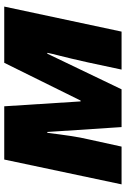

<svg xmlns="http://www.w3.org/2000/svg" viewBox="136 -729 593 905"><g transform="rotate(-90 432.5 -276.5)"><path d="M16 0H194L228 -155C240 -204 249 -271 259 -350H263L286 0H464L632 -350H636C632 -325 617 -277 591 -159L557 0H736L854 -553H589L411 -193H407L384 -553H133Z"/></g></svg>

Font: Noto Sans UI Black
Style: Italic
Weight: 900
Italic angle: -372°
Designer: Monotype Design Team
Foundry: Monotype Imaging Inc.
Version: Version 1.901